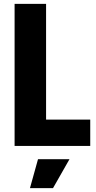

<svg xmlns="http://www.w3.org/2000/svg" viewBox="-20 -760 502 1000"><path d="M178 69H342L256 220H136ZM56 -740H220V-137H450V0H56Z"/></svg>

Font: Encode Sans Compressed
Style: ExtraBold
Weight: 800
Designer: Pablo Impallari, Andres Torresi
Foundry: Pablo Impallari, Andres Torresi
Version: Version 1.000; ttfautohint (v1.00) -l 8 -r 50 -G 200 -x 14 -